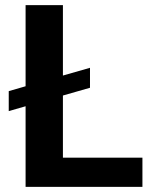

<svg xmlns="http://www.w3.org/2000/svg" viewBox="-20 -731 598 751"><path d="M537.1 -114.3V0H80.1V-315.4L14.2 -296.4V-374.5L80.1 -393.6V-710.9H226.1V-435.5L332 -465.8V-387.7L226.1 -357.4V-114.3Z"/></svg>

Font: Vazirmatn RD UI
Style: Bold
Weight: 700
Designer: Saber Rastikerdar
Foundry: Saber Rastikerdar
Version: Version 33.003